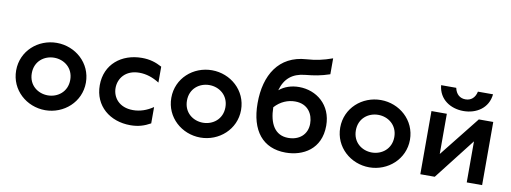

<svg xmlns="http://www.w3.org/2000/svg" viewBox="-59 -1036 3668 1377"><g transform="rotate(10 1775.0 -347.5)"><path d="M305 15C440 15 559 -88 559 -230C559 -373 440 -475 305 -475C169 -475 51 -373 51 -230C51 -88 169 15 305 15ZM165 -230C165 -318 233 -367 305 -367C376 -367 445 -318 445 -230C445 -142 376 -93 305 -93C233 -93 165 -142 165 -230Z M1071 -321V-437C1026 -461 983 -475 925 -475C777 -475 660 -383 660 -230C660 -78 777 15 925 15C983 15 1026 1 1071 -24V-143C1024 -111 975 -95 925 -95C823 -95 775 -162 775 -230C775 -298 823 -367 925 -367C975 -367 1024 -351 1071 -321Z M1435 15C1570 15 1689 -88 1689 -230C1689 -373 1570 -475 1435 -475C1299 -475 1181 -373 1181 -230C1181 -88 1299 15 1435 15ZM1295 -230C1295 -318 1363 -367 1435 -367C1506 -367 1575 -318 1575 -230C1575 -142 1506 -93 1435 -93C1363 -93 1295 -142 1295 -230Z M2096 -558C2166 -565 2209 -572 2275 -594V-710C2205 -685 2156 -675 2086 -670C1889 -657 1797 -505 1797 -300C1797 -99 1890 15 2056 15C2182 15 2310 -54 2310 -225C2310 -378 2197 -465 2071 -465C2015 -465 1965 -448 1927 -416C1951 -504 2007 -549 2096 -558ZM1913 -290C1955 -337 2009 -358 2061 -358C2156 -358 2194 -287 2194 -220C2194 -140 2136 -92 2056 -92C1959 -92 1915 -171 1913 -290Z M2665 15C2800 15 2919 -88 2919 -230C2919 -373 2800 -475 2665 -475C2529 -475 2411 -373 2411 -230C2411 -88 2529 15 2665 15ZM2525 -230C2525 -318 2593 -367 2665 -367C2736 -367 2805 -318 2805 -230C2805 -142 2736 -93 2665 -93C2593 -93 2525 -142 2525 -230Z M3035 0H3140L3373 -299V0H3485V-460H3380L3147 -167V-460H3035ZM3071 -655C3081 -552 3167 -500 3260 -500C3353 -500 3439 -552 3449 -655H3339C3329 -609 3300 -585 3260 -585C3220 -585 3191 -609 3181 -655Z"/></g></svg>

Font: KT Kiyosuna Sans Bold
Style: Regular
Weight: 700
Designer: [Zen Kaku Gothic] Yoshimichi Ohira
Version: Version 1.010;Glyphs 3.1.2 (3151)